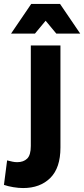

<svg xmlns="http://www.w3.org/2000/svg" viewBox="-81 -755 426 972"><path d="M-61 181 -45 57Q-29 61 -17.5 63.5Q-6 66 6 66Q38 66 56.5 48Q75 30 75 -16V-525H225V-8Q225 95 173.5 146Q122 197 36 197Q13 197 -14 192.5Q-41 188 -61 181ZM-25 -585 77 -735H223L325 -585H204L150 -650L96 -585Z"/></svg>

Font: Radio Canada
Style: Regular
Weight: 400
Designer: Charles Daoud, Etienne Aubert Bonn, Alexandre Saumier Demers, Jacques Le Bailly
Foundry: Radio-Canada
Version: Version 2.104;gftools[0.9.28.dev5+ged2979d]